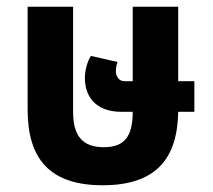

<svg xmlns="http://www.w3.org/2000/svg" viewBox="-20 -537 631 570"><path d="M285 13C442 13 507 -65 509 -205H557V-296H509V-517H374V-296H349C334 -296 324 -309 324 -326C324 -335 326 -346 329 -353L250 -371C239 -355 232 -327 232 -305C232 -257 258 -205 341 -205H374C374 -131 349 -100 288 -100C223 -100 197 -136 197 -205V-517H62V-212C62 -67 126 13 285 13Z"/></svg>

Font: Noto Sans Thai UI Cond
Style: Bold
Weight: 700
Width: 3
Designer: Monotype Design Team
Foundry: Monotype Imaging Inc.
Version: Version 2.000